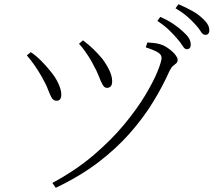

<svg xmlns="http://www.w3.org/2000/svg" viewBox="-20 -852 1040 909"><path d="M817 -671Q801 -690 779 -711Q757 -732 725 -753L739 -772Q777 -755 803 -737Q829 -719 846 -703Q866 -685 874.5 -671Q883 -657 883 -641Q883 -630 878 -624.5Q873 -619 864 -619Q854 -619 844 -635.5Q834 -652 817 -671ZM904 -737Q886 -757 865 -775Q844 -793 811 -813L825 -832Q862 -816 889 -801Q916 -786 932 -771Q953 -753 962 -738.5Q971 -724 971 -709Q971 -698 966 -692.5Q961 -687 952 -687Q940 -687 930.5 -703Q921 -719 904 -737ZM354 -645 373 -661Q401 -640 423 -618.5Q445 -597 465 -573Q485 -546 498 -518.5Q511 -491 511 -467Q511 -451 504.5 -443.5Q498 -436 486 -436Q474 -436 465.5 -451.5Q457 -467 447.5 -492Q438 -517 422 -545Q413 -563 403 -579Q393 -595 381.5 -611Q370 -627 354 -645ZM107 -590 126 -605Q150 -589 173.5 -565.5Q197 -542 213 -522Q243 -487 256.5 -456.5Q270 -426 270 -407Q271 -394 266 -384.5Q261 -375 248 -375Q233 -375 225 -388.5Q217 -402 207.5 -427.5Q198 -453 178 -488Q162 -516 144.5 -541.5Q127 -567 107 -590ZM244 37 228 14Q338 -45 423 -117.5Q508 -190 569 -264Q630 -338 669 -403.5Q708 -469 726.5 -515.5Q745 -562 745 -578Q745 -592 730 -602.5Q715 -613 670 -628L678 -651Q690 -650 707 -648.5Q724 -647 740 -642Q754 -638 768 -629Q782 -620 794 -609.5Q806 -599 813.5 -588Q821 -577 821 -569Q821 -558 814.5 -552.5Q808 -547 799.5 -540Q791 -533 783 -517Q750 -443 704 -368Q658 -293 594 -220.5Q530 -148 444 -82.5Q358 -17 244 37Z"/></svg>

Font: Noto Serif SC
Style: Regular
Weight: 200
Designer: Ryoko NISHIZUKA 西塚涼子 (kana & ideographs); Frank Grießhammer (Latin, Greek & Cyrillic); Wenlong ZHANG 张文龙 (bopomofo); San
Foundry: Adobe
Version: Version 2.001;hotconv 1.1.0;makeotfexe 2.6.0